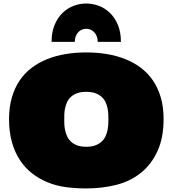

<svg xmlns="http://www.w3.org/2000/svg" viewBox="-20 -1058 978 1087"><path d="M272 -820.8Q272 -875.5 288.8 -916.3Q305.7 -957 333.3 -984.1Q360.8 -1011.2 396 -1024.7Q431.2 -1038.1 467.8 -1038.1Q504.9 -1038.1 540.3 -1024.7Q575.7 -1011.2 603.3 -984.1Q630.9 -957 647.7 -916.3Q664.6 -875.5 664.6 -820.8H533.2Q533.2 -838.9 527.6 -852.8Q522 -866.7 512.7 -876.2Q503.4 -885.7 491.9 -890.4Q480.5 -895 468.3 -895Q456.1 -895 444.3 -890.4Q432.6 -885.7 423.6 -876.2Q414.6 -866.7 408.9 -852.8Q403.3 -838.9 403.3 -820.8ZM468.3 8.8Q408.7 8.8 353.3 1.5Q297.9 -5.9 249.3 -25.9Q200.7 -45.9 160.6 -77.4Q120.6 -108.9 91.8 -153.1Q63 -197.3 47.1 -254.6Q31.2 -312 31.2 -383.8Q31.2 -451.2 46.9 -505.4Q62.5 -559.6 90.8 -601.6Q119.1 -643.6 158.9 -673.8Q198.7 -704.1 247.3 -723.4Q295.9 -742.7 351.8 -752Q407.7 -761.2 468.3 -761.2Q528.8 -761.2 585 -752Q641.1 -742.7 689.9 -723.1Q738.8 -703.6 778.6 -673.3Q818.4 -643.1 846.7 -601.1Q875 -559.1 890.6 -505.1Q906.2 -451.2 906.2 -383.8Q906.2 -278.3 871.8 -202.9Q837.4 -127.4 777.8 -79.6Q718.3 -31.7 638.7 -11.5Q559.1 8.8 468.3 8.8ZM468.3 -538.1Q437 -538.1 415.8 -530Q394.5 -522 380.6 -508.8Q366.7 -495.6 359.4 -479Q352.1 -462.4 348.4 -445.3Q344.7 -428.2 344.2 -412.1Q343.8 -396 343.8 -383.8Q343.8 -371.6 344.2 -355.5Q344.7 -339.4 348.4 -322Q352.1 -304.7 359.4 -287.6Q366.7 -270.5 380.6 -257.1Q394.5 -243.7 415.8 -235.4Q437 -227.1 468.3 -227.1Q499.5 -227.1 520.8 -235.4Q542 -243.7 556.2 -257.1Q570.3 -270.5 577.9 -287.6Q585.4 -304.7 588.9 -322Q592.3 -339.4 593 -355.5Q593.8 -371.6 593.8 -383.8Q593.8 -396 593 -412.1Q592.3 -428.2 588.9 -445.3Q585.4 -462.4 577.9 -479Q570.3 -495.6 556.2 -508.8Q542 -522 520.8 -530Q499.5 -538.1 468.3 -538.1Z"/></svg>

Font: Holtwood One SC
Style: Regular
Weight: 400
Version: Version 1.000